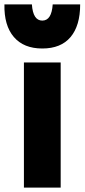

<svg xmlns="http://www.w3.org/2000/svg" viewBox="-54 -826 382 867"><path d="M220 -544V21H54V-544ZM-34 -806H90Q95 -733 137 -733Q179 -733 184 -806H308Q308 -710 264.5 -658.5Q221 -607 137 -607Q53 -607 8.5 -659Q-36 -711 -34 -806Z"/></svg>

Font: Repo
Style: ExtraBold
Weight: 800
Designer: Stefan Peev
Foundry: Context Ltd
Version: Version 001.000